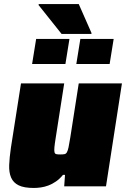

<svg xmlns="http://www.w3.org/2000/svg" viewBox="-20 -923 628 951"><path d="M24 0ZM298 0 302 -57H292Q276 -37 257 -24Q238 -11 219 -4Q200 3 181.5 5.5Q163 8 148 8Q99 8 72.5 -5Q46 -18 35 -43.5Q24 -69 25.5 -106Q27 -143 34 -191L84 -510H298L256 -241Q251 -210 249.5 -193.5Q248 -177 250 -169Q252 -161 259 -159.5Q266 -158 278 -158Q292 -158 299.5 -159.5Q307 -161 311.5 -169Q316 -177 319.5 -193.5Q323 -210 328 -241L370 -510H584L505 0ZM139 -606ZM139 -606 159 -730H324L304 -606ZM358 -606 378 -730H543L523 -606ZM171 -755ZM285 -755 171 -898 172 -903H370L433 -760V-755Z"/></svg>

Font: Azeri Sans Black
Style: Italic
Weight: 900
Designer: Hector Gatti & Omnibus-Type (original fonts) / Cristiano Sobral (main changes and remastering)
Foundry: Omnibus-Type
Version: Version 0.07;August 21, 2020;FontCreator 13.0.0.2681 64-bit;